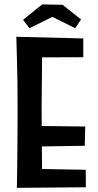

<svg xmlns="http://www.w3.org/2000/svg" viewBox="-20 -872 457 894"><path d="M58.4 2.6Q58.4 2.6 58.9 -18.6Q59.4 -39.8 59.9 -76.6Q60.4 -113.4 60.7 -160.1Q61 -206.8 61.5 -258.7Q62 -310.6 62 -361.6Q62 -425.6 61.2 -486.4Q60.4 -547.2 59 -595.5Q57.6 -643.8 56.8 -672.3Q56 -700.8 56 -700.8L176.8 -688.8Q176.8 -688.8 176.3 -666.3Q175.8 -643.8 175.8 -607.3Q175.8 -570.8 175.3 -526.8Q174.8 -482.8 174.3 -439.8Q173.8 -396.8 173.8 -361.8Q173.8 -326.8 174.3 -280Q174.8 -233.2 175 -185.2Q175.2 -137.2 175.7 -96Q176.2 -54.8 176.7 -29.3Q177.2 -3.8 177.2 -3.8ZM58.4 2.6 116.8 -86.4 379.2 -81.4 379.8 0ZM112.4 -189.2V-286L376.8 -283L374.8 -193.2ZM104.2 -604.6 56 -700.8 367.8 -693V-605.6ZM330 -740.6 224 -793.4 117.4 -740.8 87.2 -779.4 176.4 -851.6 271.6 -849.6 357.4 -781.4Z"/></svg>

Font: Truculenta
Style: Regular
Weight: 400
Designer: Ivan Castro, Eva Sanz & Omnibus-Type Team
Foundry: Omnibus-Type
Version: Version 1.002